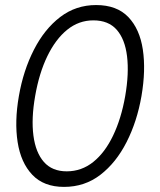

<svg xmlns="http://www.w3.org/2000/svg" viewBox="-20 -730 635 760"><path d="M233.4 9.8Q153.3 9.8 107.9 -38.1Q62.5 -85.9 49.8 -167.5Q37.1 -249 54.7 -349.6Q72.3 -451.2 114.3 -533.2Q156.2 -615.2 218.3 -662.6Q280.3 -710 360.4 -710Q442.4 -710 487.8 -662.6Q533.2 -615.2 545.4 -533.7Q557.6 -452.1 540 -349.6Q522.5 -249 481 -167.5Q439.5 -85.9 377.4 -38.1Q315.4 9.8 233.4 9.8ZM244.1 -51.8Q302.7 -51.8 349.1 -88.9Q395.5 -126 427.7 -193.4Q460 -260.7 475.6 -349.6Q491.2 -439.5 482.9 -507.3Q474.6 -575.2 441.9 -612.3Q409.2 -649.4 349.6 -649.4Q292 -649.4 246.1 -612.3Q200.2 -575.2 167.5 -507.8Q134.8 -440.4 119.1 -349.6Q103.5 -260.7 112.3 -193.4Q121.1 -126 153.8 -88.9Q186.5 -51.8 244.1 -51.8Z"/></svg>

Font: Quicksand
Style: Italic
Weight: 400
Designer: Andrew Paglinawan
Foundry: Andrew Paglinawan
Version: Version 3.006